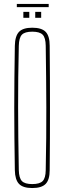

<svg xmlns="http://www.w3.org/2000/svg" viewBox="-20 -945 324 970"><path d="M143 5Q96 5 76 -16Q56 -37 55 -85Q53.5 -169.5 52.8 -246.8Q52 -324 52 -399.5Q52 -475 52.8 -552.2Q53.5 -629.5 55 -714Q56 -763 76 -784Q96 -805 143 -805Q190.5 -805 210.8 -784Q231 -763 231 -714Q232 -629.5 232.2 -552.2Q232.5 -475 232.5 -399.5Q232.5 -324 232.2 -246.8Q232 -169.5 231 -85Q231 -37 210.8 -16Q190.5 5 143 5ZM143 -15Q180.5 -15 195.5 -30.2Q210.5 -45.5 211 -85Q213 -171 213.5 -249.2Q214 -327.5 214 -403Q214 -478.5 213 -555Q212 -631.5 211 -714Q210.5 -754.5 195.5 -769.8Q180.5 -785 143 -785Q105.5 -785 90.8 -769.8Q76 -754.5 75 -714Q73 -631.5 72.2 -555Q71.5 -478.5 71.5 -403Q71.5 -327.5 72.5 -249.2Q73.5 -171 75 -85Q76 -45.5 90.8 -30.2Q105.5 -15 143 -15ZM158 -855V-885H188V-855ZM98 -855V-885H128V-855ZM65 -925H226V-909H65Z"/></svg>

Font: Big Shoulders Display Thin Thin
Style: Regular
Weight: 250
Version: Version 2.002